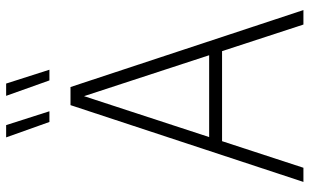

<svg xmlns="http://www.w3.org/2000/svg" viewBox="-207 -777 984 610"><g transform="rotate(-90 285.0 -472.0)"><path d="M12 0 256 -740H313.5L558 0H512L427.5 -258.5H141.5L57 0ZM154.5 -299.5H414.5L284.5 -697ZM334.5 -807 285.5 -944.5H324.5L368.5 -807ZM202.5 -807 153.5 -944.5H192.5L236.5 -807Z"/></g></svg>

Font: Encode Sans Condensed ExtraLight
Style: Regular
Weight: 200
Width: 3
Designer: Multiple Designers
Foundry: Impallari Type
Version: Version 3.000; ttfautohint (v1.8.3) -l 8 -r 50 -G 200 -x 14 